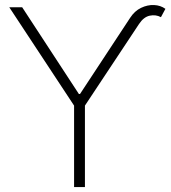

<svg xmlns="http://www.w3.org/2000/svg" viewBox="-20 -757 690 777"><path d="M17.6 -727.5H69.8L299.3 -376.5H303.7L506.8 -685.1Q524.9 -712.9 551 -725.3Q577.1 -737.8 603.5 -736.6Q629.9 -735.4 649.4 -721.2L631.3 -687.5Q610.8 -698.7 586.2 -693.6Q561.5 -688.5 542.5 -659.7L323.7 -329.6V0H279.8V-329.6Z"/></svg>

Font: Inter Extra Light
Style: Regular
Weight: 200
Designer: Rasmus Andersson
Foundry: rsms
Version: Version 4.000;git-3c8e0fc